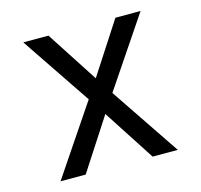

<svg xmlns="http://www.w3.org/2000/svg" viewBox="-86 -645 771 737"><g transform="rotate(-15 300.0 -276.0)"><path d="M67 0 253 -276 67 -552H167L300 -347L433 -552H533L347 -276L533 0H433L300 -205L167 0Z"/></g></svg>

Font: Monocode
Style: Regular
Weight: 400
Designer: Belleve Invis
Foundry: Belleve Invis
Version: Version 16.1.0; ttfautohint (v1.8.4)